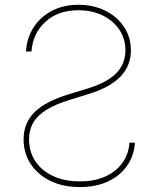

<svg xmlns="http://www.w3.org/2000/svg" viewBox="-20 -758 652 790"><path d="M308.6 11.7Q239.3 11.7 187.3 -13.7Q135.3 -39.1 106.2 -83.5Q77.1 -127.9 77.1 -184.6Q77.1 -218.3 88.1 -245.8Q99.1 -273.4 121.6 -295.9Q144 -318.4 178.5 -336.4Q212.9 -354.5 259.8 -369.1L342.8 -394.5Q395 -410.6 429 -432.9Q462.9 -455.1 479.5 -484.6Q496.1 -514.2 496.1 -550.8Q496.1 -598.6 470.9 -636Q445.8 -673.3 402.1 -694.6Q358.4 -715.8 302.7 -715.8Q218.3 -715.8 166.5 -668Q114.7 -620.1 109.4 -545.9H86.9Q90.3 -602.1 118.2 -645.3Q146 -688.5 193.4 -713.4Q240.7 -738.3 302.7 -738.3Q364.7 -738.3 413.6 -713.9Q462.4 -689.5 490.5 -647Q518.6 -604.5 518.6 -550.8Q518.6 -487.8 476.1 -443.4Q433.6 -398.9 347.7 -372.1L265.6 -346.7Q207 -328.6 170.4 -305.7Q133.8 -282.7 116.7 -253.2Q99.6 -223.6 99.6 -184.6Q99.6 -133.3 125.7 -94.2Q151.9 -55.2 199 -33.4Q246.1 -11.7 308.6 -11.7Q368.7 -11.7 413.1 -31.7Q457.5 -51.8 483.4 -87.6Q509.3 -123.5 512.7 -170.9H535.2Q531.7 -117.2 502.9 -75.9Q474.1 -34.7 424.6 -11.5Q375 11.7 308.6 11.7Z"/></svg>

Font: Inter Thin
Style: Regular
Weight: 250
Designer: Rasmus Andersson
Foundry: rsms
Version: Version 4.001;git-66647c0bb